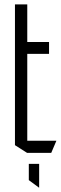

<svg xmlns="http://www.w3.org/2000/svg" viewBox="-20 -695 276 873"><path d="M48 -450V-675H104V-504L49 -450ZM49 -450 104 -504H203V-450ZM103 0 48 -35V-450H104V0ZM104 0V-55H236V-54L213 0ZM157 158 111 124V50H158V158Z"/></svg>

Font: Foldit Light
Style: Regular
Weight: 300
Version: Version 1.003